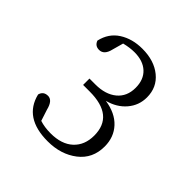

<svg xmlns="http://www.w3.org/2000/svg" viewBox="-122 -928 597 597"><g transform="rotate(45 176.0 -630.0)"><path d="M121 -805 111 -769Q104 -738 82 -738Q64 -738 58 -755Q67 -795 99 -815.5Q131 -836 175 -836Q227 -836 259.5 -809.5Q292 -783 292 -739Q292 -704 269.5 -677.5Q247 -651 209 -641Q256 -634 281.5 -606.5Q307 -579 307 -538Q307 -485 267.5 -454.5Q228 -424 170 -424Q66 -424 46 -506Q51 -525 71 -525Q91 -525 99 -492L111 -455Q132 -448 159 -448Q207 -448 233.5 -472.5Q260 -497 260 -539Q260 -626 153 -626H124V-654H150Q194 -654 220 -675.5Q246 -697 246 -735Q246 -771 224.5 -791Q203 -811 165 -811Q145 -811 121 -805Z"/></g></svg>

Font: TypoPRO Source Serif Pro
Style: Regular
Weight: 300
Designer: Frank Grießhammer
Foundry: Adobe Systems Incorporated
Version: Version 1.017;PS (version unavailable);hotconv 1.0.79;makeot